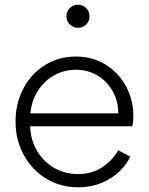

<svg xmlns="http://www.w3.org/2000/svg" viewBox="-20 -783 631 815"><path d="M46 -267Q46 -345 79.5 -408Q113 -471 171.5 -507Q230 -543 302 -543Q373 -543 428.5 -508.5Q484 -474 515 -416.5Q546 -359 546 -291Q546 -268 542 -247H108Q110 -188 138 -141.5Q166 -95 211.5 -69.5Q257 -44 311 -44Q367 -44 410.5 -71Q454 -98 482 -145L533 -118Q505 -60 445.5 -24Q386 12 311 12Q237 12 176.5 -24.5Q116 -61 81 -125Q46 -189 46 -267ZM482 -302Q482 -354 458 -396.5Q434 -439 393 -463Q352 -487 302 -487Q253 -487 210.5 -463.5Q168 -440 141 -398Q114 -356 109 -302ZM262 -714Q262 -735 276.5 -749Q291 -763 311 -763Q331 -763 345.5 -749Q360 -735 360 -714Q360 -693 345.5 -679Q331 -665 311 -665Q291 -665 276.5 -679Q262 -693 262 -714Z"/></svg>

Font: BLUETTI 2.0 Extralight
Style: Roman
Weight: 200
Designer: Stijn de Vries
Foundry: tokotype
Version: Version 2.005;October 31, 2023;FontCreator 14.0.0.2814 64-bi